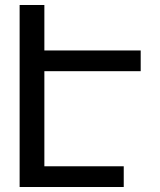

<svg xmlns="http://www.w3.org/2000/svg" viewBox="-20 -749 642 769"><path d="M475.6 0V-83H157.7V-463.9H543.5V-546.9H157.7V-729H58.6V0Z"/></svg>

Font: Hack Dev
Style: Regular
Weight: 400
Designer: Christopher Simpkins
Foundry: Christopher Simpkins
Version: Version 2.0315